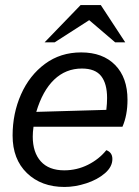

<svg xmlns="http://www.w3.org/2000/svg" viewBox="-20 -730 551 762"><path d="M30 -192Q30 -280 63.5 -355.5Q97 -431 158.5 -476.5Q220 -522 302 -522Q388 -522 437 -472Q486 -422 486 -334Q486 -273 466 -227H113Q110 -206 110 -188Q110 -125 142 -89.5Q174 -54 235 -54Q285 -54 329 -76Q373 -98 402 -134Q426 -125 426 -99Q426 -68 396.5 -42.5Q367 -17 322.5 -2.5Q278 12 236 12Q144 12 87 -43Q30 -98 30 -192ZM402 -294Q405 -320 405 -341Q405 -398 381.5 -428Q358 -458 305 -458Q241 -458 195 -414Q149 -370 124 -286ZM300 -710H380L477 -562H437L334 -650L197 -562H157Z"/></svg>

Font: Thasadith
Style: Bold Italic
Weight: 700
Italic angle: -9°
Designer: Cadson Demak Co.,Ltd.
Foundry: Cadson Demak Co.,Ltd.
Version: Version 1.000; ttfautohint (v1.6)